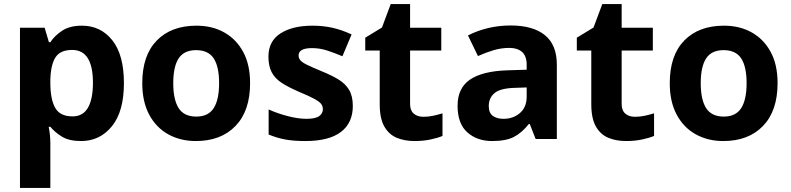

<svg xmlns="http://www.w3.org/2000/svg" viewBox="-20 -682 3880 942"><path d="M382 -556Q474 -556 531 -484.5Q588 -413 588 -274Q588 -135 529 -62.5Q470 10 378 10Q319 10 284 -11.5Q249 -33 227 -60H219Q227 -18 227 20V240H78V-546H199L220 -475H227Q249 -508 286 -532Q323 -556 382 -556ZM334 -437Q276 -437 252.5 -401Q229 -365 227 -291V-275Q227 -196 250.5 -153.5Q274 -111 336 -111Q387 -111 411.5 -153.5Q436 -196 436 -276Q436 -437 334 -437Z M1207 -274Q1207 -138 1135.5 -64Q1064 10 941 10Q865 10 805.5 -23Q746 -56 712 -119.5Q678 -183 678 -274Q678 -410 749 -483Q820 -556 944 -556Q1021 -556 1080 -523Q1139 -490 1173 -427.5Q1207 -365 1207 -274ZM830 -274Q830 -193 856.5 -151.5Q883 -110 943 -110Q1002 -110 1028.5 -151.5Q1055 -193 1055 -274Q1055 -355 1028.5 -395.5Q1002 -436 942 -436Q883 -436 856.5 -395.5Q830 -355 830 -274Z M1711 -162Q1711 -79 1652.5 -34.5Q1594 10 1478 10Q1421 10 1380 2.5Q1339 -5 1298 -22V-145Q1342 -125 1393 -112Q1444 -99 1483 -99Q1527 -99 1545.5 -112Q1564 -125 1564 -146Q1564 -160 1556.5 -171Q1549 -182 1524 -196Q1499 -210 1446 -232Q1395 -254 1362 -275.5Q1329 -297 1313 -327.5Q1297 -358 1297 -404Q1297 -480 1356 -518Q1415 -556 1513 -556Q1564 -556 1610 -546Q1656 -536 1705 -513L1660 -406Q1620 -423 1584 -434.5Q1548 -446 1511 -446Q1445 -446 1445 -410Q1445 -397 1453.5 -386.5Q1462 -376 1486.5 -364Q1511 -352 1559 -332Q1606 -313 1640 -292.5Q1674 -272 1692.5 -241.5Q1711 -211 1711 -162Z M2057 -109Q2082 -109 2105 -114Q2128 -119 2151 -126V-15Q2127 -5 2091.5 2.5Q2056 10 2014 10Q1965 10 1926.5 -6Q1888 -22 1865.5 -61.5Q1843 -101 1843 -171V-434H1772V-497L1854 -547L1897 -662H1992V-546H2145V-434H1992V-171Q1992 -140 2010 -124.5Q2028 -109 2057 -109Z M2485 -557Q2595 -557 2653.5 -509.5Q2712 -462 2712 -364V0H2608L2579 -74H2575Q2540 -30 2501 -10Q2462 10 2394 10Q2321 10 2273 -32.5Q2225 -75 2225 -163Q2225 -250 2286 -291.5Q2347 -333 2469 -337L2564 -340V-364Q2564 -407 2541.5 -427Q2519 -447 2479 -447Q2439 -447 2401 -435.5Q2363 -424 2325 -407L2276 -508Q2320 -531 2373.5 -544Q2427 -557 2485 -557ZM2506 -251Q2434 -249 2406 -225Q2378 -201 2378 -162Q2378 -128 2398 -113.5Q2418 -99 2450 -99Q2498 -99 2531 -127.5Q2564 -156 2564 -208V-253Z M3095 -109Q3120 -109 3143 -114Q3166 -119 3189 -126V-15Q3165 -5 3129.5 2.5Q3094 10 3052 10Q3003 10 2964.5 -6Q2926 -22 2903.5 -61.5Q2881 -101 2881 -171V-434H2810V-497L2892 -547L2935 -662H3030V-546H3183V-434H3030V-171Q3030 -140 3048 -124.5Q3066 -109 3095 -109Z M3795 -274Q3795 -138 3723.5 -64Q3652 10 3529 10Q3453 10 3393.5 -23Q3334 -56 3300 -119.5Q3266 -183 3266 -274Q3266 -410 3337 -483Q3408 -556 3532 -556Q3609 -556 3668 -523Q3727 -490 3761 -427.5Q3795 -365 3795 -274ZM3418 -274Q3418 -193 3444.5 -151.5Q3471 -110 3531 -110Q3590 -110 3616.5 -151.5Q3643 -193 3643 -274Q3643 -355 3616.5 -395.5Q3590 -436 3530 -436Q3471 -436 3444.5 -395.5Q3418 -355 3418 -274Z"/></svg>

Font: Noto Sans Hanifi Rohingya
Style: Bold
Weight: 700
Designer: Monotype Design Team and DaltonMaag
Foundry: Google LLC
Version: Version 2.102; ttfautohint (v1.8.4.7-5d5b)